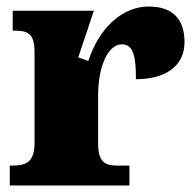

<svg xmlns="http://www.w3.org/2000/svg" viewBox="-20 -569 601 589"><path d="M377 0V-61H342C305 -61 281 -69 281 -128V-278C281 -355 307 -433 354 -433C391 -433 397 -391 397 -326C486 -326 546 -365 546 -440C546 -506 514 -549 436 -549C358 -549 285 -487 251 -382L220 -393L268 -536H19V-475H23C67 -475 86 -466 86 -407V-133C86 -70 60 -61 15 -61H10V0Z"/></svg>

Font: UArctic Serif Black
Style: Regular
Weight: 900
Designer: Customization by Puisto advertising & original work Monotype Design Team
Foundry: Monotype Imaging Inc.
Version: Version 2.004